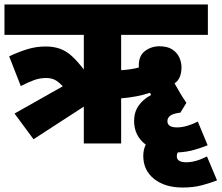

<svg xmlns="http://www.w3.org/2000/svg" viewBox="-20 -642 991 859"><path d="M130 -19 45 -134 261 -256Q240 -278 224 -285.5Q208 -293 186 -293Q159 -293 133.5 -284Q108 -275 73 -257L21 -390Q66 -411 104.5 -422.5Q143 -434 184 -434Q220 -434 248 -424Q276 -414 301 -391.5Q326 -369 355 -331V-486H0V-622H910V-486H522V-328Q541 -329 562 -332Q583 -335 601 -340Q601 -345 601 -350Q601 -393 629 -414Q657 -435 693 -435Q729 -435 750.5 -421Q772 -407 782 -385.5Q792 -364 792 -341Q792 -290 761 -269Q773 -248 784.5 -228Q796 -208 814 -182L787 -138Q729 -132 729 -100Q729 -72 772 -72Q813 -72 865 -98L909 8Q884 18 850.5 28Q817 38 775 40Q771 47 771 57Q771 84 813 84Q855 84 906 58L951 165Q923 176 884.5 186.5Q846 197 797 197Q718 197 669.5 158.5Q621 120 621 55Q621 28 632 5Q580 -34 580 -101Q580 -140 600 -169Q620 -198 656 -217Q654 -222 651 -227Q596 -208 522 -202V0H355V-165Z"/></svg>

Font: Noto Sans SemiCondensed Black
Style: Regular
Weight: 900
Width: 4
Designer: Monotype Design Team
Foundry: Monotype Imaging Inc.
Version: Version 2.013; ttfautohint (v1.8.4.7-5d5b)